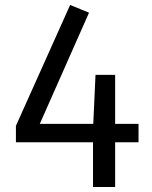

<svg xmlns="http://www.w3.org/2000/svg" viewBox="-20 -752 611 772"><path d="M537 -254H443V-451H364L355 -254H140L338 -701L262 -732L44 -246V-180H354V0H443V-180H537Z"/></svg>

Font: Glow Sans SC Normal Book
Style: Regular
Weight: 500
Designer: Ryoko NISHIZUKA (kana, bopomofo & ideographs); Paul D. Hunt (Latin, Greek & Cyrillic); Sandoll Communications, Soo-young
Version: Version 0.93